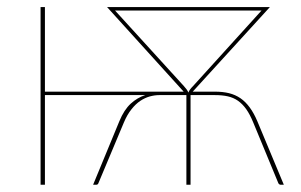

<svg xmlns="http://www.w3.org/2000/svg" viewBox="-20 -510 830 530"><path d="M309.5 -175.5Q322.5 -207 340.8 -223.8Q359 -240.5 381 -247.5H104V0H92V-490.5H104V-257H487L275.5 -490.5H283.5H285.5H714.5H717H725L512 -257H573.5Q595 -257 612.2 -252.8Q629.5 -248.5 643.8 -238.8Q658 -229 669.5 -213.2Q681 -197.5 690.5 -175L763.5 0H755Q751 0 748.5 -4L679 -172Q670 -194 659.8 -208.5Q649.5 -223 637 -231.8Q624.5 -240.5 609 -244Q593.5 -247.5 573.5 -247.5H506V0H494.5V-247.5H420Q407 -247.5 393.5 -243.8Q380 -240 367.2 -231.5Q354.5 -223 342.8 -208.2Q331 -193.5 322 -172L251.5 -4Q250 0 245.5 0H237ZM487.5 -272.5Q492.5 -267 495.5 -262.8Q498.5 -258.5 500 -254.5Q501.5 -258.5 504.5 -262.8Q507.5 -267 513 -272.5L702 -481H297.5Z"/></svg>

Font: Lato Hairline
Style: Regular
Weight: 100
Designer: Lukasz Dziedzic
Foundry: tyPoland Lukasz Dziedzic
Version: Version 2.007; 2014-02-27